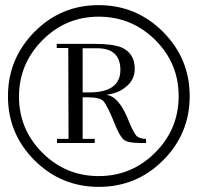

<svg xmlns="http://www.w3.org/2000/svg" viewBox="-20 -711 771 748"><path d="M364 -691Q511 -691 615 -587Q719 -483 719 -336.5Q719 -190 615.5 -86.5Q512 17 365 17Q218 17 114.5 -86.5Q11 -190 11 -336Q11 -482 114 -586.5Q217 -691 364 -691ZM54 -334.5Q54 -207 145 -116Q236 -25 364.5 -25Q493 -25 584.5 -116.5Q676 -208 676 -336.5Q676 -465 584.5 -555.5Q493 -646 364.5 -646Q236 -646 145 -554Q54 -462 54 -334.5ZM549 -170V-154H523Q478 -154 462.5 -166.5Q447 -179 428 -226Q399 -299 382 -318Q368 -332 319 -332H302V-170H349V-154H202V-170H247L246 -524H201V-540H352Q418 -540 454 -526Q505 -503 505 -443Q505 -400 471 -373Q442 -348 396 -342V-341Q444 -335 481 -241Q497 -200 512 -181Q526 -170 549 -170ZM449 -439Q449 -523 358 -523H302V-351H328Q449 -351 449 -439Z"/></svg>

Font: GFS Didot
Style: Regular
Weight: 400
Designer: Takis Katsoulidis and George D. Matthiopoulos
Foundry: Takis Katsoulidis and George D. Matthiopoulos
Version: Version 1.0